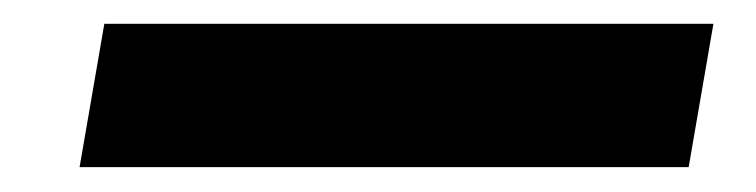

<svg xmlns="http://www.w3.org/2000/svg" viewBox="-20 -425 626 159"><path d="M45.9 -286.6 66.4 -405.3H570.8L550.3 -286.6Z"/></svg>

Font: Cascadia Mono
Style: Bold Italic
Weight: 700
Italic angle: -10°
Monospace: yes
Designer: Aaron Bell
Foundry: Saja Typeworks
Version: Version 2404.023; ttfautohint (v1.8.4)